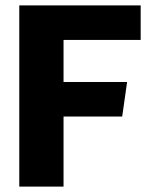

<svg xmlns="http://www.w3.org/2000/svg" viewBox="-20 -687 551 707"><path d="M51 -667H498V-540H214V-385H448L430 -258H214V0H51Z"/></svg>

Font: Epunda Sans ExtraBold
Style: Regular
Weight: 800
Designer: Simon Atzbach
Foundry: typofactur
Version: Version 2.204; ttfautohint (v1.8.4.7-5d5b)